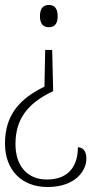

<svg xmlns="http://www.w3.org/2000/svg" viewBox="-23 -560 447 769"><path d="M173 -540C153 -540 137 -530 137 -495C137 -461 153 -451 173 -451C192 -451 208 -461 208 -495C208 -530 192 -540 173 -540ZM186 -360H158L155 -213C52 -163 -3 -96 -3 15C-3 121 64 189 167 189C281 189 323 122 323 76C323 45 309 30 289 30C289 96 259 159 165 159C84 159 39 102 39 17C39 -80 84 -145 190 -195Z"/></svg>

Font: Noto Serif Devanagari SemiCondensed ExtraLight
Style: Regular
Weight: 200
Width: 4
Designer: Universal Thirst, Indian Type Foundry and the Monotype Design Team
Foundry: Monotype Imaging Inc.
Version: Version 2.004